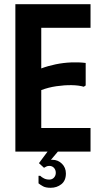

<svg xmlns="http://www.w3.org/2000/svg" viewBox="-20 -720 478 912"><path d="M410 -700V-588H176V-395Q208 -407 244.5 -414.5Q281 -422 318 -423.5Q355 -425 387 -421V-314L378 -308Q354 -315 320 -315.5Q286 -316 248 -310.5Q210 -305 176 -292V-112H410V0H53V-700ZM229 39Q255 39 274 57.5Q293 76 293 104Q293 138 271.5 155Q250 172 221 172Q197 172 184.5 165Q172 158 163 151V115H171Q178 122 189 127.5Q200 133 214 133Q228 133 236.5 123.5Q245 114 245 101Q245 87 236.5 77.5Q228 68 214 68Q206 68 200 71Q194 74 189 77L165 55L206 0H255L222 39Z"/></svg>

Font: Phudu Medium
Style: Regular
Weight: 500
Version: Version 1.005;gftools[0.9.23]